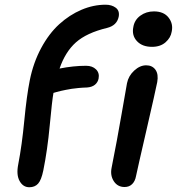

<svg xmlns="http://www.w3.org/2000/svg" viewBox="-20 -807 748 812"><path d="M104 -15.1Q77.6 -15.1 63 -41.3Q48.3 -67.4 57.1 -111.8Q72.8 -192.9 82.8 -297.4Q92.8 -401.9 106 -467.8Q121.1 -542.5 154.1 -603.8Q187 -665 230.5 -704.6Q273.9 -744.1 324.5 -765.6Q375 -787.1 426.8 -787.1Q452.6 -787.1 469.7 -774.2Q486.8 -761.2 481.9 -735.8Q474.1 -699.2 433.1 -689Q346.2 -668 301 -627.7Q255.9 -587.4 231.9 -517.1Q290.5 -528.8 344.2 -528.8Q370.6 -528.8 386 -513.7Q401.4 -498.5 397 -475.1Q394 -459 381.6 -448.7Q369.1 -438.5 348.1 -437Q329.6 -436.5 312 -434.8Q294.4 -433.1 283.2 -431.4Q272 -429.7 257.6 -426.8Q243.2 -423.8 237.8 -422.6Q232.4 -421.4 219.7 -418Q207 -414.6 206.1 -414.1Q200.2 -381.8 190.4 -277.1Q180.7 -172.4 163.1 -85.9Q154.8 -45.4 141.1 -30.3Q127.4 -15.1 104 -15.1ZM623 -608.9Q581.5 -608.9 559.1 -633.1Q536.6 -657.2 543.9 -692.9Q548.8 -722.7 573.5 -740.7Q598.1 -758.8 630.9 -758.8Q672.9 -758.8 693.1 -732.4Q713.4 -706.1 706.1 -672.9Q702.1 -647.5 680.2 -628.2Q658.2 -608.9 623 -608.9ZM506.8 -16.1Q477.1 -16.1 461.2 -40.8Q445.3 -65.4 452.1 -98.1Q475.1 -213.4 493.9 -322.8Q512.7 -432.1 517.1 -455.1Q523.4 -486.3 547.6 -508.5Q571.8 -530.8 598.1 -530.8Q624 -530.8 637.5 -512Q650.9 -493.2 645 -460Q637.2 -420.9 599.9 -259Q562.5 -97.2 555.2 -62Q551.3 -40.5 538.8 -28.3Q526.4 -16.1 506.8 -16.1Z"/></svg>

Font: Shantell Sans Bouncy
Style: Italic
Weight: 500
Italic angle: -11.31°
Designer: Stephen Nixon, Anya Danilova, Shantell Martin
Foundry: Arrow Type
Version: Version 1.006;[9816181b4]